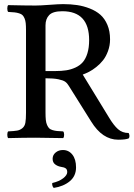

<svg xmlns="http://www.w3.org/2000/svg" viewBox="-20 -672 652 937"><path d="M202.1 -548.8V-325.2H249Q279.8 -325.2 303.2 -328.9Q326.7 -332.5 348.4 -342.5Q370.1 -352.5 384.3 -368.9Q398.4 -385.3 406.7 -412.4Q415 -439.5 415 -476.1Q415 -617.2 284.2 -617.2Q237.8 -617.2 220 -598.4Q202.1 -579.6 202.1 -548.8ZM153.8 0Q98.1 0 20 2Q15.6 -2.4 15.6 -14.4Q15.6 -26.4 20 -30.8Q49.8 -32.2 63.7 -34.7Q77.6 -37.1 89.1 -46.4Q100.6 -55.7 103.8 -72.8Q106.9 -89.8 106.9 -121.1V-525.9Q106.9 -545.9 105.5 -559.3Q104 -572.8 99.6 -582.8Q95.2 -592.8 89.8 -598.1Q84.5 -603.5 73.5 -606.9Q62.5 -610.4 51 -611.6Q39.6 -612.8 20 -613.8Q15.6 -618.2 15.6 -630.4Q15.6 -642.6 20 -647Q104 -645 153.8 -645Q175.3 -645 220.9 -648.4Q266.6 -651.9 288.1 -651.9Q324.7 -651.9 356.2 -647.2Q387.7 -642.6 418.2 -630.6Q448.7 -618.7 470 -599.9Q491.2 -581.1 504.2 -550.5Q517.1 -520 517.1 -480Q517.1 -450.2 507.3 -423.3Q497.6 -396.5 483.2 -378.2Q468.8 -359.9 450 -345Q431.2 -330.1 415 -321.8Q398.9 -313.5 383.8 -308.1L512.2 -98.1Q534.7 -60.5 555.9 -41.7Q577.1 -22.9 607.9 -22.9Q615.2 -8.3 608.9 2.9Q595.2 9.8 557.1 9.8Q479.5 9.8 424.8 -79.1L315.9 -252.9Q308.1 -266.1 298.1 -273.2Q288.1 -280.3 264.6 -285.2Q241.2 -290 202.1 -290V-122.1Q202.1 -101.1 203.6 -86.7Q205.1 -72.3 209.7 -62Q214.4 -51.8 219.7 -46.1Q225.1 -40.5 236.3 -37.1Q247.6 -33.7 258.3 -32.7Q269 -31.7 288.1 -30.8Q293 -26.4 293 -14.4Q293 -2.4 288.1 2Q202.1 0 153.8 0ZM287.1 60.1Q315.4 60.1 333.3 82.8Q351.1 105.5 351.1 145Q351.1 187 320.6 212.4Q290 237.8 242.2 245.1Q233.4 236.3 234.9 221.2Q268.6 213.4 288.3 198Q308.1 182.6 308.1 168Q308.1 154.3 300 149.2Q292 144 276.9 142.1Q260.7 139.2 248.8 129.9Q236.8 120.6 236.8 103Q236.8 84.5 251.5 72.3Q266.1 60.1 287.1 60.1Z"/></svg>

Font: Common Serif News
Style: Regular
Weight: 450
Designer: Philipp H. Poll, Khaled Hosny
Foundry: Stefan Peev, Context Ltd.
Version: Version 1.026